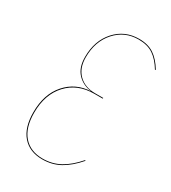

<svg xmlns="http://www.w3.org/2000/svg" viewBox="-173 -780 783 878"><g transform="rotate(30 218.5 -340.5)"><path d="M300.8 -689.9Q347.7 -689.9 379.2 -668.9Q410.6 -647.9 436.5 -605L433.1 -603Q407.7 -645 377.2 -665.5Q346.7 -686 299.8 -686Q226.6 -686 178.5 -632.3Q130.4 -578.6 130.4 -495.1Q130.4 -437.5 163.1 -405.5Q195.8 -373.5 249 -373.5H292.5L292 -369.6H247.6Q159.7 -369.6 106.2 -311.8Q52.7 -253.9 52.7 -157.7Q52.7 -78.6 89.1 -36.6Q125.5 5.4 190.4 5.4Q240.7 5.4 282 -17.3Q323.2 -40 362.8 -85.9L366.2 -84Q325.2 -36.6 283.7 -13.7Q242.2 9.3 190.4 9.3Q123.5 9.3 85.9 -33.9Q48.3 -77.1 48.3 -157.7Q48.3 -253.4 99.4 -311Q150.4 -368.7 229.5 -372.1Q184.6 -377.4 155.5 -408Q126.5 -438.5 126.5 -494.6Q126.5 -580.6 175.8 -635.3Q225.1 -689.9 300.8 -689.9Z"/></g></svg>

Font: Fira Sans Compressed Four
Style: Italic
Weight: 100
Width: 3
Italic angle: -8°
Designer: Carrois Corporate & Edenspiekermann AG
Foundry: Carrois Corporate GbR & Edenspiekermann AG
Version: Version 4.203;PS 004.203;hotconv 1.0.88;makeotf.lib2.5.64775